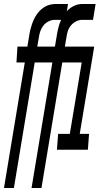

<svg xmlns="http://www.w3.org/2000/svg" viewBox="-28 -755 548 968"><path d="M-8 193 97 -440H55L60 -520H110L120 -580Q122 -594 125.5 -607.5Q129 -621 133.5 -634Q138 -647 144 -659.5Q150 -672 158.5 -684Q167 -696 178 -706Q189 -716 201 -722.5Q213 -729 227 -732Q241 -735 254 -735H315L309 -699Q318 -708 327.5 -715Q337 -722 348.5 -727Q360 -732 370.5 -733.5Q381 -735 392 -735H454L441 -655H387Q371 -655 356 -647.5Q341 -640 330 -627Q319 -614 314 -598.5Q309 -583 307 -567L299 -520H447L374 -80H421L415 0H259L265 -80H324L384 -440H286L181 193H131L236 -440H147L42 193ZM249 -520 259 -580Q262 -599 267 -618Q272 -637 280 -655H248Q233 -655 217.5 -647.5Q202 -640 191.5 -627Q181 -614 175.5 -598.5Q170 -583 168 -567L160 -520Z"/></svg>

Font: Iosevka SS18 Medium
Style: Italic
Weight: 500
Italic angle: -9°
Monospace: yes
Designer: Belleve Invis
Foundry: Belleve Invis
Version: Version 25.1.1; ttfautohint (v1.8.4)